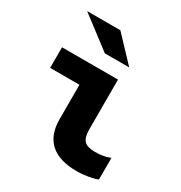

<svg xmlns="http://www.w3.org/2000/svg" viewBox="-176 -874 953 1010"><g transform="rotate(30 300.0 -368.5)"><path d="M434 10Q328 10 274 -38.5Q220 -87 220 -182V-391H42V-516H382V-214Q382 -165 401 -145.5Q420 -126 466 -126Q489 -126 511 -129Q533 -132 558 -142V-11Q542 -3 505 3.5Q468 10 434 10ZM253 -601 61 -747H263L401 -601Z"/></g></svg>

Font: Red Hat Mono
Style: Regular
Weight: 300
Monospace: yes
Designer: Pentagram, MCKL
Foundry: Pentagram, MCKL
Version: Version 1.023